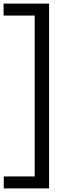

<svg xmlns="http://www.w3.org/2000/svg" viewBox="-38 -828 388 1068"><path d="M-17 220V153.5H155V-741.5H-18V-808H235V220Z"/></svg>

Font: Encode Sans Condensed Thin
Style: Regular
Weight: 400
Version: Version 3.002